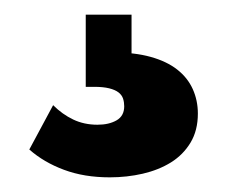

<svg xmlns="http://www.w3.org/2000/svg" viewBox="-20 -30 310 262"><path d="M129.8 212Q153.3 212 174.9 207Q196.5 202 213.3 191.6Q230 181.2 240 164.6Q250 148 250 125Q250 107 243 91.5Q236 76 221.8 64.9Q207.5 53.7 185.5 47.6Q163.5 41.5 133.5 41.5L159.5 85.3V-10H97V88.5H108.8Q120.8 88.5 128.9 90.5Q137 92.5 141.6 96Q146.2 99.5 147.9 104.5Q149.5 109.5 149.5 115Q149.5 128.2 139.1 134.2Q128.7 140.2 113 140.2Q94.8 140.2 79.9 133.1Q65 126 52.5 113.5L20 174Q39.8 191.5 67.3 201.7Q94.8 212 129.8 212Z"/></svg>

Font: Tilda Sans VF
Style: Regular
Weight: 400
Designer: ParaType Ltd
Foundry: ParaType Ltd
Version: Version 1.010